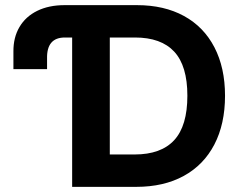

<svg xmlns="http://www.w3.org/2000/svg" viewBox="-20 -727 942 747"><path d="M231.4 -707H512.7Q618.7 -707 695.8 -664.8Q772.9 -622.6 814.2 -543Q855.5 -463.4 855.5 -354.5Q855.5 -244.6 814 -164.8Q772.5 -85 694.8 -42.5Q617.2 0 509.8 0H260.7V-581.1H232.4Q161.1 -581.1 163.1 -499V-458H32.2V-526.4Q31.7 -581.1 55.7 -621.8Q79.6 -662.6 124.8 -684.8Q169.9 -707 231.4 -707ZM503.9 -126Q606.4 -126 657.7 -181.6Q709 -237.3 709 -354.5Q709 -470.7 658 -525.9Q606.9 -581.1 504.9 -581.1H407.2V-126Z"/></svg>

Font: Pretendard GOV
Style: Bold
Weight: 700
Designer: Base glyphs from Inter by Rasmus Andersson; Hangeul glyphs from Noto Sans CJK(Source Han Sans) by Jang Soo-young and Kan
Foundry: Kil Hyung-jin
Version: Version 1.309